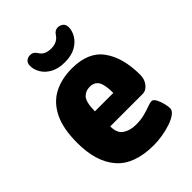

<svg xmlns="http://www.w3.org/2000/svg" viewBox="-212 -816 921 921"><g transform="rotate(-45 248.5 -355.0)"><path d="M279 8Q148 8 87 -61.5Q26 -131 26 -260Q26 -357 55.5 -416.5Q85 -476 137.5 -503.5Q190 -531 261 -531Q372 -531 421.5 -462Q471 -393 471 -277Q471 -247 454 -225.5Q437 -204 415 -204H194Q194 -158 221 -140Q248 -122 288 -122Q321 -122 347 -129Q373 -136 391.5 -143Q410 -150 419 -150Q431 -150 440 -133Q449 -116 454 -95.5Q459 -75 459 -63Q459 -47 441.5 -34Q424 -21 396 -11.5Q368 -2 337 3Q306 8 279 8ZM193 -307H318Q318 -363 304 -385.5Q290 -408 258 -408Q230 -408 212 -388.5Q194 -369 193 -307ZM258 -575Q214 -575 185 -591Q156 -607 141.5 -631.5Q127 -656 127 -681Q127 -700 138 -709Q149 -718 164 -718Q186 -718 198 -697Q208 -681 223 -674.5Q238 -668 259 -668Q300 -668 320 -699Q332 -718 352 -718Q366 -718 378 -709Q390 -700 390 -681Q390 -657 375.5 -632.5Q361 -608 332 -591.5Q303 -575 258 -575Z"/></g></svg>

Font: Asap Semi Condensed ExtraBold
Style: Regular
Weight: 800
Width: 4
Designer: Pablo Cosgaya
Foundry: Omnibus-Type
Version: Version 3.001; ttfautohint (v1.8.4.7-5d5b)